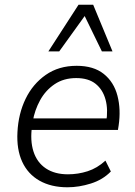

<svg xmlns="http://www.w3.org/2000/svg" viewBox="-20 -786 573 814"><path d="M266 8Q197 8 147.5 -20Q98 -48 74 -100.5Q50 -153 54 -226Q58 -304 88.5 -367Q119 -430 174 -468.5Q229 -507 305 -507Q377 -507 420 -472.5Q463 -438 478 -380Q493 -322 483 -254L480 -235H97L105 -284H451L430 -267Q439 -321 427.5 -363.5Q416 -406 385.5 -430.5Q355 -455 303 -455Q250 -455 211.5 -429Q173 -403 150 -361Q127 -319 119 -272L116 -252Q107 -190 122 -143.5Q137 -97 174.5 -72Q212 -47 268 -47Q311 -47 351.5 -60Q392 -73 427 -105L450 -59Q416 -24 365.5 -8Q315 8 266 8ZM185 -568 313 -766H375L457 -568H412L339 -718L231 -568Z"/></svg>

Font: Nunitoga
Style: Light Italic
Weight: 300
Italic angle: -9°
Designer: Vernon Adams
Foundry: Vernon Adams
Version: Version 1.0